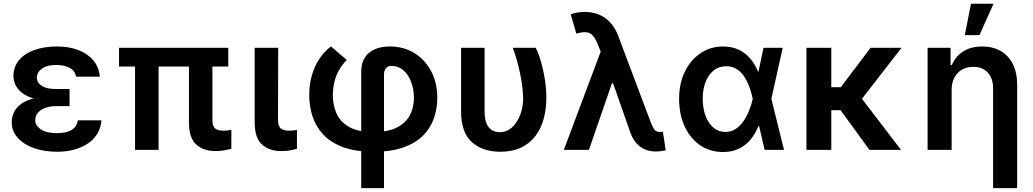

<svg xmlns="http://www.w3.org/2000/svg" viewBox="-20 -801 5520 1026"><path d="M253.9 -285.2H351.6V-233.7H278.4Q247.9 -233.7 223 -224.8Q198.2 -215.9 183.2 -199.4Q168.3 -182.9 168.3 -159.4Q168.3 -130 198.3 -109.7Q228.3 -89.5 282 -89.5Q335.2 -89.5 362.7 -106.7Q390.3 -123.9 396.3 -158H522Q519.2 -117.9 500 -86.5Q480.8 -55 448.7 -33.6Q416.5 -12.1 374.8 -1.1Q333.1 9.9 285.5 9.9Q216.6 9.9 161.8 -9.4Q106.9 -28.8 74.8 -64.5Q42.6 -100.1 42.6 -148.4Q42.6 -174.7 53.8 -199.2Q65 -223.7 89.7 -243.1Q114.3 -262.4 154.8 -273.8Q195.3 -285.2 253.9 -285.2ZM351.6 -263.5H253.9Q198.2 -263.5 159.6 -274.9Q121.1 -286.2 97.3 -305Q73.5 -323.9 62.9 -347.1Q52.2 -370.4 51.8 -394.2Q52.2 -444.6 81.9 -479.9Q111.5 -515.3 164.1 -533.9Q216.6 -552.6 284.8 -552.6Q348.4 -552.6 398.4 -533.4Q448.5 -514.2 478.9 -478.2Q509.2 -442.1 513.1 -391.3H386.4Q381.4 -421.9 353.2 -437.9Q324.9 -453.8 279.5 -453.8Q230.8 -453.8 204 -434.3Q177.2 -414.8 176.8 -386.4Q177.2 -358.7 203.3 -342Q229.4 -325.3 278.4 -325.3H351.6Z M1199.9 -545.5V-445.3H616.1V-545.5ZM827.4 -545.5V0H701.7V-545.5ZM989.7 -545.5H1115.1V-158.7Q1115.1 -135.7 1122.5 -123.6Q1130 -111.5 1143.1 -107.1Q1156.2 -102.6 1173.7 -102.6Q1186.1 -102.6 1197.4 -104Q1208.8 -105.5 1216.3 -106.9V-6.4Q1200.3 -1.8 1179.2 2.3Q1158 6.4 1132.1 6.4Q1067.5 6.4 1028.6 -28.8Q989.7 -63.9 989.7 -147Z M1340.9 -545.5H1466.6L1465.6 -158.7Q1465.9 -124.3 1482.2 -113.5Q1498.6 -102.6 1524.5 -102.6Q1537.6 -102.6 1548.7 -104Q1559.7 -105.5 1566.8 -106.9V-6.4Q1551.1 -1.1 1530 2.7Q1508.9 6.4 1483.3 6.4Q1419 6.4 1380 -28.8Q1340.9 -63.9 1340.9 -147Z M1910.2 204.5V-416.5Q1910.2 -483.3 1951.2 -517.9Q1992.2 -552.6 2063.9 -552.6Q2137.1 -552.6 2194.1 -517.6Q2251.1 -482.6 2283.9 -420.6Q2316.8 -358.7 2316.8 -277.7Q2316.8 -221.2 2299 -169.6Q2281.2 -117.9 2241.5 -77.4Q2201.7 -36.9 2136.2 -13.5Q2070.7 9.9 1975.9 9.9Q1880 9.9 1814.1 -14.4Q1748.2 -38.7 1708.3 -81.1Q1668.3 -123.6 1650.4 -178.1Q1632.5 -232.6 1632.5 -293Q1632.5 -350.9 1647 -400.2Q1661.6 -449.6 1687.9 -488.3Q1714.1 -527 1748.6 -552.6L1833.1 -480.8Q1809.7 -457 1793.1 -428.8Q1776.6 -400.6 1767.9 -366.8Q1759.2 -333.1 1758.5 -293Q1758.5 -239 1778.6 -194.1Q1798.7 -149.1 1846.1 -122.3Q1893.5 -95.5 1975.9 -95.5Q2054 -95.5 2101.4 -120Q2148.8 -144.5 2170.5 -185.9Q2192.1 -227.3 2192.1 -277.7Q2191.4 -326 2176.5 -364.7Q2161.6 -403.4 2134.8 -426.1Q2108 -448.9 2071 -448.9Q2051.8 -448.9 2041.9 -435.9Q2032 -422.9 2032 -402.7V204.5Z M2443.9 -545.5H2569.6V-204.5Q2569.6 -163.4 2580.8 -139.2Q2592 -115.1 2610.3 -104.8Q2628.6 -94.5 2649.1 -94.5Q2687.5 -94.5 2715.9 -120.2Q2744.3 -146 2759.9 -187.5Q2775.6 -229 2775.6 -277Q2774.5 -319.6 2767 -366.3Q2759.6 -413 2747.5 -459Q2735.4 -505 2720.5 -545.5H2842.7Q2858 -515.6 2870.7 -471.9Q2883.5 -428.3 2891.5 -377.8Q2899.5 -327.4 2899.5 -277Q2899.5 -218.4 2885.3 -166.2Q2871.1 -114 2841.4 -74.6Q2811.8 -35.2 2765.1 -12.6Q2718.4 9.9 2653.1 9.9Q2559.3 9.9 2501.4 -41.9Q2443.5 -93.8 2443.9 -206Z M3484 8.5Q3437.5 8.5 3402.7 -16.2Q3367.9 -40.8 3349.4 -89.8L3244.3 -389.9L3196 -509.2L3175.4 -561.8Q3162.3 -594.5 3148.3 -610.4Q3134.2 -626.4 3113.5 -628.6Q3092.7 -630.7 3059.7 -621.4L3029.8 -724.4Q3044.4 -729.8 3063 -733.5Q3081.7 -737.2 3104 -737.2Q3169 -737.2 3214.7 -704.2Q3260.3 -671.2 3284.4 -607.2L3457.4 -147.7Q3467.3 -122.5 3476.4 -109.2Q3485.4 -95.9 3505.7 -95.9Q3509.6 -95.9 3514.4 -96.4Q3519.2 -96.9 3522.4 -97.3L3537.3 1.8Q3527.3 4.6 3512.3 6.6Q3497.2 8.5 3484 8.5ZM2992.9 0 3208.5 -574.6 3282.7 -355.8H3250L3127.1 0Z M3841.3 11.4Q3772.7 10.7 3720.3 -25.6Q3668 -61.8 3638.5 -125.7Q3609 -189.6 3609 -272.7Q3609 -355.5 3639.9 -418.5Q3670.8 -481.5 3724.1 -517Q3777.3 -552.6 3844.5 -552.6Q3890.6 -552.6 3926.8 -535.7Q3963.1 -518.8 3989 -488.5Q4014.9 -458.1 4030.9 -417.6H4072.1L4101.6 -274.1L4169.7 0H4066.1L4002.1 -274.1Q3996.8 -300.8 3986.5 -330.8Q3976.2 -360.8 3959.9 -387.3Q3943.5 -413.7 3919.2 -430.4Q3894.9 -447.1 3861.2 -447.1Q3822.4 -447.1 3794.2 -424.9Q3766 -402.7 3750.5 -363.3Q3735.1 -323.9 3735.1 -273.1Q3735.1 -222.3 3750.2 -182Q3765.3 -141.7 3792.6 -118.8Q3820 -95.9 3855.8 -95.9Q3888.1 -95.9 3913 -113.1Q3937.9 -130.3 3955.6 -157.5Q3973.4 -184.7 3984.9 -215Q3996.4 -245.4 4002.1 -271.3L4060 -545.5H4162.6L4101.6 -271.3L4072.1 -128.6H4033.4Q4017.8 -88.1 3991.7 -56.3Q3965.6 -24.5 3928.3 -6.4Q3891 11.7 3841.3 11.4Z M4422.2 -545.5V0H4289.4V-545.5ZM4797.6 -545.5 4538.7 -212H4394.2L4376.8 -335.2H4473L4632.1 -545.5ZM4626.1 0 4462.4 -225.1 4566.4 -299 4794.7 0Z M5065.3 -319.6V0H4936.8V-545.5H5059.7V-452.8H5066.1Q5084.9 -498.6 5126.2 -525.6Q5167.6 -552.6 5228.7 -552.6Q5285.2 -552.6 5327.2 -528.6Q5369.3 -504.6 5392.4 -458.6Q5415.5 -412.6 5415.5 -347.3V204.5H5286.9V-327.4Q5286.9 -381.7 5258.9 -412.8Q5230.8 -443.9 5180.8 -443.9Q5147 -443.9 5121.1 -429.2Q5095.2 -414.4 5080.3 -386.7Q5065.3 -359 5065.3 -319.6ZM5135.7 -613.3 5168.7 -781.2H5289.1L5214.1 -613.3Z"/></svg>

Font: InterMG SemiBold
Style: Regular
Weight: 600
Designer: Rasmus Andersson
Foundry: rsms
Version: Version 3.019;December 26, 2023;FontCreator 15.0.0.2955 64-b